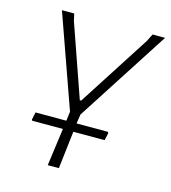

<svg xmlns="http://www.w3.org/2000/svg" viewBox="-98 -719 713 800"><g transform="rotate(15 258.0 -319.5)"><path d="M387 -199 390 -194 383 -162H248L229 0H181L203 -162H71L68 -166L75 -199H208L213 -239L71 -639H124L131 -608L240 -296H246L446 -607L462 -639H516L258 -239L252 -199Z"/></g></svg>

Font: Alegreya Sans SC Light
Style: Italic
Weight: 300
Italic angle: -7°
Designer: Juan Pablo del Peral
Foundry: Huerta Tipografica
Version: Version 2.007